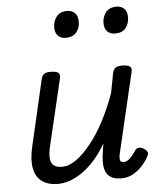

<svg xmlns="http://www.w3.org/2000/svg" viewBox="-56 -843 758 908"><g transform="rotate(-5 323.0 -389.5)"><path d="M183 16Q136 16 107 -5Q78 -26 70 -68.5Q62 -111 77 -173L149 -485Q154 -503 163.5 -509Q173 -515 193 -515Q221 -515 230.5 -506.5Q240 -498 235 -480L160 -163Q153 -133 154 -110Q155 -87 168 -75Q181 -63 209 -63Q242 -63 276.5 -87.5Q311 -112 346 -155.5Q381 -199 412.5 -258.5Q444 -318 470 -390L488 -485Q493 -503 503 -509Q513 -515 533 -515Q561 -515 570.5 -506.5Q580 -498 575 -480L487 -106Q483 -90 483 -79.5Q483 -69 487.5 -64.5Q492 -60 501 -60Q511 -60 520.5 -66Q530 -72 540 -83.5Q550 -95 560 -110Q567 -120 577.5 -121Q588 -122 602 -114Q615 -105 618 -96Q621 -87 615 -78Q605 -58 586.5 -36.5Q568 -15 542 0.5Q516 16 484 16Q451 16 433 4Q415 -8 408.5 -27.5Q402 -47 402.5 -71Q403 -95 407 -119L413 -156Q388 -113 360 -81Q332 -49 302 -27.5Q272 -6 242 5Q212 16 183 16ZM279 -669Q257 -669 243 -682.5Q229 -696 229 -723Q229 -751 245.5 -773Q262 -795 296 -795Q319 -795 333 -781.5Q347 -768 347 -740Q348 -712 331 -690.5Q314 -669 279 -669ZM514 -669Q491 -669 477 -682.5Q463 -696 463 -723Q463 -751 479.5 -773Q496 -795 531 -795Q553 -795 567 -781.5Q581 -768 581 -740Q581 -712 565 -690.5Q549 -669 514 -669Z"/></g></svg>

Font: Playwrite AT
Style: Italic
Weight: 400
Italic angle: -13.0072°
Designer: Veronika Burian, José Scaglione
Foundry: TypeTogether
Version: Version 1.002